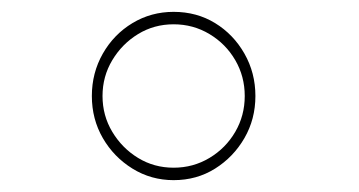

<svg xmlns="http://www.w3.org/2000/svg" viewBox="-20 -769 606 324"><path d="M273 -465Q235 -465 203.5 -484.5Q172 -504 153.5 -536Q135 -568 135 -607Q135 -646 153.5 -678.5Q172 -711 203.5 -730Q235 -749 273 -749Q312 -749 343 -730Q374 -711 392.5 -678.5Q411 -646 411 -607Q411 -568 392.5 -536Q374 -504 343 -484.5Q312 -465 273 -465ZM273 -486Q306 -486 333.5 -502.5Q361 -519 377 -546.5Q393 -574 393 -607Q393 -640 377 -667.5Q361 -695 333.5 -711.5Q306 -728 273 -728Q240 -728 213 -711.5Q186 -695 169.5 -667.5Q153 -640 153 -607Q153 -574 169.5 -546.5Q186 -519 213 -502.5Q240 -486 273 -486Z"/></svg>

Font: Panamera Thin
Style: Regular
Weight: 100
Designer: Bastien Sozeau
Foundry: NBR — Bastien Sozeau
Version: Version 3.003;gftools[0.9.33]